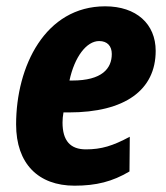

<svg xmlns="http://www.w3.org/2000/svg" viewBox="-20 -578 525 608"><path d="M216 10C285 10 336 -3 390 -35L391 -145C337 -116 301 -105 252 -105C203 -105 178 -132 178 -190C178 -200 179 -211 181 -222H198C376 -222 473 -293 473 -417C473 -502 412 -558 313 -558C123 -558 31 -368 31 -184C31 -60 101 10 216 10ZM200 -323C216 -398 254 -448 294 -448C320 -448 334 -432 334 -407C334 -361 303 -323 209 -323Z"/></svg>

Font: Noto Sans Display SemiCondensed Extra
Style: Italic
Weight: 800
Width: 4
Italic angle: -12°
Designer: Monotype Design Team
Foundry: Monotype Imaging Inc.
Version: Version 1.900